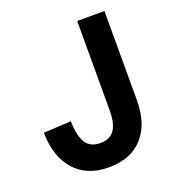

<svg xmlns="http://www.w3.org/2000/svg" viewBox="-132 -816 863 939"><g transform="rotate(-20 300.0 -347.0)"><path d="M276 16Q164 16 100 -54.5Q36 -125 34 -252L177 -260Q179 -181 202.5 -145.5Q226 -110 277 -110Q327 -110 350.5 -143Q374 -176 374 -246V-710H516V-246Q516 -122 453 -53Q390 16 276 16Z"/></g></svg>

Font: Geist Mono
Style: Bold
Weight: 700
Monospace: yes
Designer: Basement.studio, Andrés Briganti, Mateo Zaragoza
Foundry: Basement.studio, Vercel, Andrés Briganti, Guido Ferreyra, Mateo Zaragoza
Version: Version 1.500; ttfautohint (v1.8.4.7-5d5b)